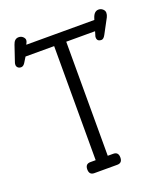

<svg xmlns="http://www.w3.org/2000/svg" viewBox="-128 -766 724 851"><g transform="rotate(-20 234.0 -340.5)"><path d="M81 -638H402L405 -647Q414 -675 435 -675Q446 -675 454.5 -667.5Q463 -660 463 -650Q463 -640 458 -630L421 -561Q412 -544 402 -544Q381 -544 381 -563Q381 -569 383 -573L388 -590H252V-52H278Q302 -52 302 -26Q302 0 278 0H170Q146 0 146 -26Q146 -52 170 -52H195V-590H60L44 -564Q36 -552 26 -552Q16 -552 10.5 -557.5Q5 -563 5 -570.5Q5 -578 8 -585L32 -656Q40 -681 60 -681Q72 -681 80 -673.5Q88 -666 88 -658Q88 -650 81 -638Z"/></g></svg>

Font: Glass Antiqua
Style: Regular
Weight: 400
Version: 1.001